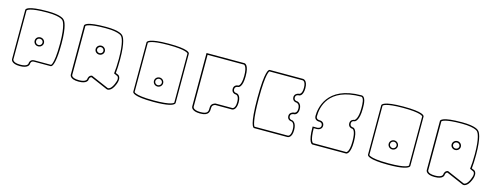

<svg xmlns="http://www.w3.org/2000/svg" viewBox="-20 -1151 4707 1814"><g transform="rotate(15 2334.0 -244.0)"><path d="M318 -225C318 -208 304 -194 286 -194C268 -194 255 -208 255 -225C255 -242 268 -255 286 -255C304 -255 318 -242 318 -225ZM332 -225C332 -250 311 -269 286 -269C261 -269 241 -250 241 -225C241 -200 261 -181 286 -181C311 -181 332 -200 332 -225ZM424 -492C440 -484 442 -481 445 -477C445 -477 480 -445 480 -262C480 -144 470 -89 461 -64C457 -52 454 -47 449 -44H286C241 -44 241 0 241 0C240 5 234 30 167 30C126 30 108 20 100 12C93 5 93 0 93 0V-481H94C96 -485 119 -512 287 -512C364 -512 404 -501 424 -492ZM255 0C255 -2 255 -31 286 -31H449C450 -31 455 -31 460 -36C473 -49 494 -95 494 -262C494 -439 462 -479 455 -486C450 -493 421 -525 287 -525C93 -525 80 -492 80 -482V0C80 3 83 44 167 44C250 44 255 5 255 0Z M894 -298C894 -282 880 -269 863 -269C846 -269 832 -282 832 -298C832 -314 846 -328 863 -328C880 -328 894 -314 894 -298ZM908 -298C908 -322 888 -342 863 -342C838 -342 818 -322 818 -298C818 -274 838 -255 863 -255C888 -255 908 -274 908 -298ZM1022 29C965 4 908 -20 851 -45C823 -42 815 -14 815 -2C814 3 807 28 741 28C700 28 682 18 674 10C668 3 668 -2 668 -2V-482C670 -486 694 -512 860 -512C936 -512 977 -501 997 -492C1017 -483 1014 -480 1019 -477C1026 -469 1054 -427 1054 -263C1054 -204 1051 -159 1046 -120C1058 -115 1069 -109 1081 -104C1082 -103 1093 -98 1093 -77C1093 -65 1089 -49 1079 -26C1057 24 1036 30 1027 30C1024 30 1022 29 1022 29ZM1103 -96C1098 -111 1089 -116 1087 -117L1061 -128C1065 -164 1067 -209 1067 -263C1067 -439 1035 -479 1028 -486C1023 -493 994 -525 860 -525C667 -525 654 -492 654 -482V-2C654 1 656 42 741 42C827 42 829 1 829 -2C829 -3 829 -24 849 -30L1016 42C1017 42 1021 44 1027 44C1032 44 1037 43 1043 40C1062 32 1078 12 1092 -20C1102 -42 1106 -61 1106 -77C1106 -84 1105 -90 1103 -96Z M1505 -150C1505 -133 1490 -119 1473 -119C1456 -119 1441 -133 1441 -150C1441 -167 1456 -181 1473 -181C1490 -181 1505 -167 1505 -150ZM1518 -150C1518 -174 1498 -194 1473 -194C1448 -194 1428 -174 1428 -150C1428 -126 1448 -106 1473 -106C1498 -106 1518 -126 1518 -150ZM1667 -1C1666 2 1649 30 1473 30C1367 30 1319 20 1297 11C1286 7 1281 4 1279 0V-1V-481C1280 -484 1298 -512 1473 -512C1646 -512 1665 -484 1667 -481ZM1674 11C1679 6 1680 2 1680 0V-482C1680 -492 1667 -525 1473 -525C1275 -525 1266 -489 1266 -482V0C1266 10 1279 44 1473 44C1620 44 1661 24 1674 11Z M1861 4C1855 -3 1854 -8 1854 -8V-518H2209C2211 -518 2240 -511 2240 -415C2240 -359 2229 -333 2221 -322C2214 -313 2210 -313 2210 -313C2195 -313 2166 -304 2166 -269C2166 -234 2195 -225 2210 -225C2216 -224 2240 -218 2240 -159C2240 -93 2210 -93 2210 -93H2046C2043 -92 2002 -85 2002 -44V-41C2002 -6 2002 22 1928 22C1887 22 1869 12 1861 4ZM2016 -44C2016 -73 2044 -78 2047 -79H2210C2213 -79 2254 -81 2254 -159C2254 -237 2213 -239 2210 -239C2209 -239 2180 -239 2180 -269C2180 -298 2209 -299 2210 -299C2216 -299 2254 -305 2254 -416C2254 -527 2216 -532 2210 -532H1840V-8C1840 -5 1843 36 1928 36C2016 36 2016 -7 2016 -44Z M2740 -342C2740 -308 2769 -299 2784 -299C2789 -298 2814 -291 2814 -248C2814 -202 2785 -202 2784 -202H2782H2781C2764 -199 2740 -187 2740 -158C2740 -124 2769 -115 2784 -115C2788 -114 2814 -104 2814 -43C2814 23 2784 23 2784 23H2458C2453 18 2428 -19 2428 -247C2428 -498 2458 -517 2459 -518H2784C2785 -518 2814 -517 2814 -452C2814 -386 2784 -386 2784 -386H2782H2781C2761 -383 2740 -368 2740 -342ZM2828 -43C2828 -120 2788 -127 2785 -128H2783C2777 -128 2754 -132 2754 -158C2754 -187 2788 -188 2790 -188H2792H2793C2806 -191 2828 -205 2828 -248C2828 -306 2787 -313 2785 -313H2783H2782C2776 -313 2754 -316 2754 -342C2754 -350 2756 -357 2761 -362C2770 -371 2786 -372 2789 -372H2790H2792H2793C2806 -376 2828 -394 2828 -452C2828 -530 2787 -532 2784 -532H2458C2448 -532 2414 -514 2414 -247C2414 20 2448 37 2458 37H2784C2787 37 2828 35 2828 -43Z M3002 -108H3032C3049 -108 3082 -118 3082 -152C3082 -186 3053 -195 3038 -195H3032C3031 -195 3002 -195 3002 -225C3002 -311 3036 -512 3358 -512C3387 -512 3388 -442 3388 -418V-403C3388 -310 3361 -288 3356 -284C3341 -283 3314 -273 3314 -240C3314 -206 3343 -197 3358 -197C3363 -195 3388 -184 3388 -83C3388 -21 3378 6 3370 19C3364 28 3359 30 3358 30H3032C3028 27 3003 14 3002 -108ZM3358 -525C3015 -525 2988 -294 2988 -224C2988 -190 3017 -181 3032 -181H3038C3039 -181 3068 -180 3068 -151C3068 -122 3034 -121 3032 -121H2988V-115C2988 36 3024 44 3031 44H3358C3364 44 3402 38 3402 -83C3402 -204 3364 -211 3358 -211C3357 -211 3328 -211 3328 -241C3328 -271 3357 -271 3358 -271C3364 -272 3402 -290 3402 -403V-419C3402 -450 3400 -525 3358 -525Z M3801 -150C3801 -133 3786 -119 3769 -119C3752 -119 3737 -133 3737 -150C3737 -167 3752 -181 3769 -181C3786 -181 3801 -167 3801 -150ZM3814 -150C3814 -174 3794 -194 3769 -194C3744 -194 3724 -174 3724 -150C3724 -126 3744 -106 3769 -106C3794 -106 3814 -126 3814 -150ZM3963 -1C3962 2 3945 30 3769 30C3663 30 3615 20 3593 11C3582 7 3577 4 3575 0V-1V-481C3576 -484 3594 -512 3769 -512C3942 -512 3961 -484 3963 -481ZM3970 11C3975 6 3976 2 3976 0V-482C3976 -492 3963 -525 3769 -525C3571 -525 3562 -489 3562 -482V0C3562 10 3575 44 3769 44C3916 44 3957 24 3970 11Z M4376 -298C4376 -282 4362 -269 4345 -269C4328 -269 4314 -282 4314 -298C4314 -314 4328 -328 4345 -328C4362 -328 4376 -314 4376 -298ZM4390 -298C4390 -322 4370 -342 4345 -342C4320 -342 4300 -322 4300 -298C4300 -274 4320 -255 4345 -255C4370 -255 4390 -274 4390 -298ZM4504 29C4447 4 4390 -20 4333 -45C4305 -42 4297 -14 4297 -2C4296 3 4289 28 4223 28C4182 28 4164 18 4156 10C4150 3 4150 -2 4150 -2V-482C4152 -486 4176 -512 4342 -512C4418 -512 4459 -501 4479 -492C4499 -483 4496 -480 4501 -477C4508 -469 4536 -427 4536 -263C4536 -204 4533 -159 4528 -120C4540 -115 4551 -109 4563 -104C4564 -103 4575 -98 4575 -77C4575 -65 4571 -49 4561 -26C4539 24 4518 30 4509 30C4506 30 4504 29 4504 29ZM4585 -96C4580 -111 4571 -116 4569 -117L4543 -128C4547 -164 4549 -209 4549 -263C4549 -439 4517 -479 4510 -486C4505 -493 4476 -525 4342 -525C4149 -525 4136 -492 4136 -482V-2C4136 1 4138 42 4223 42C4309 42 4311 1 4311 -2C4311 -3 4311 -24 4331 -30L4498 42C4499 42 4503 44 4509 44C4514 44 4519 43 4525 40C4544 32 4560 12 4574 -20C4584 -42 4588 -61 4588 -77C4588 -84 4587 -90 4585 -96Z"/></g></svg>

Font: Platiipus Light
Style: Light
Weight: 400
Version: Version 001.000